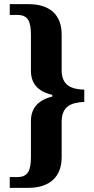

<svg xmlns="http://www.w3.org/2000/svg" viewBox="-20 -780 452 925"><path d="M27 125H117C222 125 277 69 277 -22V-193C277 -270 325 -286 386 -289V-348C325 -350 277 -367 277 -442V-614C277 -707 222 -760 117 -760H27V-708H64C117 -708 129 -674 129 -610V-440C129 -379 160 -340 232 -323V-315C161 -297 129 -257 129 -196V-25C129 38 117 73 64 73H27Z"/></svg>

Font: Noto Serif SemiCondensed
Style: Bold
Weight: 700
Width: 4
Designer: Monotype Design Team
Foundry: Monotype Imaging Inc.
Version: Version 2.015